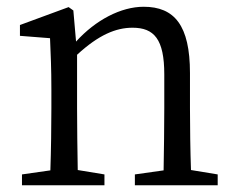

<svg xmlns="http://www.w3.org/2000/svg" viewBox="-20 -548 698 568"><path d="M545 -45C543 -100 542 -176 542 -228V-332C542 -473 496 -528 405 -528C338 -528 263 -489 205 -425L197 -517L183 -527L39 -474V-442L128 -435C130 -388 132 -346 132 -283V-228C132 -177 131 -100 129 -44L45 -32V0H289V-32L210 -45C209 -100 208 -177 208 -228V-386C272 -445 323 -466 372 -466C436 -466 466 -432 466 -328V-228C466 -176 465 -99 464 -44L379 -32V0H624V-32Z"/></svg>

Font: Source Han Serif K
Style: Regular
Weight: 400
Designer: Ryoko NISHIZUKA 西塚涼子 (kana & ideographs); Frank Grießhammer (Latin, Greek & Cyrillic); Wenlong ZHANG 张文龙 (bopomofo); San
Foundry: Adobe Systems Incorporated
Version: Version 1.001;PS 1.001;hotconv 16.6.54;makeotf.lib2.5.65590